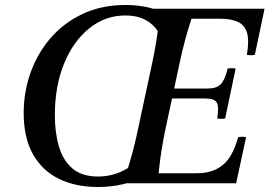

<svg xmlns="http://www.w3.org/2000/svg" viewBox="-20 -735 1081 770"><path d="M461 0 485 -35Q500 -80 512 -126Q524 -172 532 -210L592 -490Q600 -528 607 -570.5Q614 -613 619 -665L579 -700H691H1041L1002 -515Q986 -512 970 -515Q980 -573 970.5 -604Q961 -635 933.5 -647.5Q906 -660 861 -660H748Q733 -614 723 -577Q713 -540 702 -490L642 -210Q634 -171 627.5 -130Q621 -89 616 -40H764Q816 -40 849.5 -57.5Q883 -75 903 -107.5Q923 -140 935 -185Q951 -188 967 -185L927 0H542ZM851 -260Q859 -307 849.5 -323.5Q840 -340 805 -340H615L623 -380H813Q848 -380 865 -397Q882 -414 893 -460Q909 -463 925 -460L883 -260Q867 -257 851 -260ZM655 -674 639 -557Q627 -593 606.5 -619Q586 -645 555.5 -659Q525 -673 483 -673Q402 -673 338 -621.5Q274 -570 237 -480Q200 -390 200 -273Q200 -203 216.5 -147Q233 -91 271 -59Q309 -27 373 -27Q435 -27 488 -58Q541 -89 579 -144L562 -30Q522 -8 474 3.5Q426 15 372 15Q285 15 218 -17Q151 -49 113 -115Q75 -181 75 -282Q75 -366 102.5 -443.5Q130 -521 182.5 -582Q235 -643 311 -679Q387 -715 484 -715Q584 -715 655 -674Z"/></svg>

Font: Poltawski Nowy
Style: Italic
Weight: 400
Italic angle: -12°
Designer: Adam Pótawski, Mateusz Machalski, Borys Kosmynka, Ania Wieluska
Foundry: Capitalics.wtf
Version: Version 1.001;gftools[0.9.25]